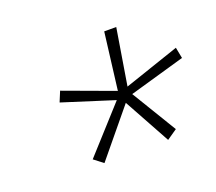

<svg xmlns="http://www.w3.org/2000/svg" viewBox="-69 -824 574 510"><g transform="rotate(-20 218.5 -569.5)"><path d="M280 -552 357 -425 328 -405 256 -536 148 -405 122 -425 236 -551 91 -597 103 -626 247 -573 267 -734H301L275 -575L431 -628L437 -597Z"/></g></svg>

Font: FiraGO UltraLight
Style: Italic
Weight: 200
Italic angle: -8°
Designer: bBox Type GmbH
Foundry: bBox Type GmbH
Version: Version 1.001